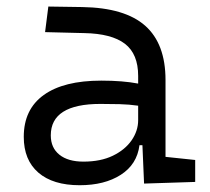

<svg xmlns="http://www.w3.org/2000/svg" viewBox="-20 -542 626 572"><path d="M409.2 4.9 404.3 -109.4H395.5Q388.2 -52.2 339.8 -21.2Q291.5 9.8 217.3 9.8Q137.7 9.8 94.2 -27.8Q50.8 -65.4 50.8 -134.3Q50.8 -216.3 110.4 -259Q169.9 -301.8 281.7 -301.8Q345.7 -301.8 391.6 -293V-315.9Q391.6 -381.3 352.1 -411.6Q312.5 -441.9 231 -443.4L114.3 -446.3L124 -522.5L224.6 -521Q352.1 -519 412.6 -465.3Q473.1 -411.6 473.1 -303.7V-74.7L561.5 -65.4V0ZM391.6 -227.1Q364.7 -231 336.2 -231.7Q307.6 -232.4 279.3 -232.4Q131.3 -232.4 131.3 -138.7Q131.3 -101.6 157 -81.1Q182.6 -60.5 228.5 -60.5Q279.8 -60.5 316.2 -78.1Q352.5 -95.7 372.1 -124Q391.6 -152.3 391.6 -184.1Z"/></svg>

Font: CaskaydiaMono NF SemiLight
Style: Regular
Weight: 350
Designer: Aaron Bell
Foundry: Saja Typeworks
Version: Version 2111.001; ttfautohint (v1.8.4);Nerd Fonts 3.1.1